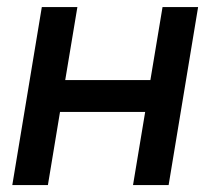

<svg xmlns="http://www.w3.org/2000/svg" viewBox="-20 -536 609 556"><path d="M204.1 -515.6 168.9 -304.2H415.5L450.7 -515.6H553.7L468.3 0H365.2L400.4 -211.9H153.8L118.7 0H15.6L101.1 -515.6Z"/></svg>

Font: Inter Display Medium
Style: Italic
Weight: 500
Italic angle: -9.39999°
Designer: Rasmus Andersson
Foundry: rsms
Version: Version 4.000;git-a52131595